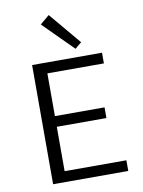

<svg xmlns="http://www.w3.org/2000/svg" viewBox="-98 -977 778 1044"><g transform="rotate(-10 291.0 -455.0)"><path d="M357 -704 194 -867 245 -910 393 -734ZM524 -59V0H109V-658H495V-599H183V-363H457V-304H183V-59Z"/></g></svg>

Font: Ysabeau SC
Style: Regular
Weight: 400
Designer: Christian Thalmann (Catharsis Fonts)
Version: Version 0.003